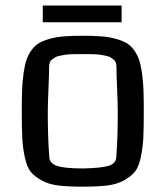

<svg xmlns="http://www.w3.org/2000/svg" viewBox="-20 -683 615 710"><path d="M60.5 0ZM286.6 -60.1Q356 -61.5 383.1 -70.3Q410.2 -79.1 410.2 -105Q415.5 -174.8 415.5 -266.6Q415.5 -296.9 413.1 -353.3Q410.6 -409.7 410.6 -437Q410.6 -445.3 408 -452.1Q405.3 -459 399.2 -463.6Q393.1 -468.3 387 -471.7Q380.9 -475.1 369.9 -477.1Q358.9 -479 351.3 -480.5Q343.8 -481.9 329.8 -482.4Q315.9 -482.9 308.3 -482.9Q300.8 -482.9 286.1 -482.9Q271.5 -482.9 263.9 -482.9Q256.3 -482.9 242.4 -482.4Q228.5 -481.9 220.9 -480.5Q213.4 -479 202.4 -477.1Q191.4 -475.1 185.3 -471.7Q179.2 -468.3 173.1 -463.6Q167 -459 164.3 -452.1Q161.6 -445.3 161.6 -437Q161.6 -409.7 159.2 -353.3Q156.7 -296.9 156.7 -266.6Q156.7 -174.8 162.1 -105Q162.1 -79.1 190.7 -69.6Q219.2 -60.1 286.6 -60.1ZM285.6 7.3Q231.4 7.3 195.3 2.9Q159.2 -1.5 133.1 -16.4Q106.9 -31.2 93.3 -48.1Q79.6 -64.9 71.8 -101.3Q64 -137.7 62.3 -173.3Q60.5 -209 60.5 -272.5Q60.5 -319.8 61.8 -351.6Q63 -383.3 67.4 -413.8Q71.8 -444.3 78.4 -463.1Q85 -481.9 97.4 -498.8Q109.9 -515.6 125.5 -524.4Q141.1 -533.2 165.3 -539.8Q189.5 -546.4 218 -548.6Q246.6 -550.8 286.1 -550.8Q325.7 -550.8 354.2 -548.6Q382.8 -546.4 407 -539.8Q431.2 -533.2 446.8 -524.4Q462.4 -515.6 474.9 -498.8Q487.3 -481.9 493.9 -463.1Q500.5 -444.3 504.9 -413.8Q509.3 -383.3 510.5 -351.6Q511.7 -319.8 511.7 -272.5Q511.7 -209 510 -173.3Q508.3 -137.7 500.5 -101.3Q492.7 -64.9 478.8 -47.9Q464.8 -30.8 438.7 -16.1Q412.6 -1.5 376.5 2.9Q340.3 7.3 285.6 7.3ZM138.2 -662.6H429.7V-600.6H138.2Z"/></svg>

Font: Coda
Style: Regular
Weight: 400
Designer: vernon adams
Foundry: vernon adams
Version: Version 2.000; ttfautohint (v0.8) -r 50 -G 200 -x